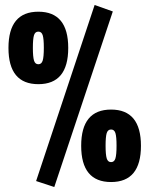

<svg xmlns="http://www.w3.org/2000/svg" viewBox="-20 -719 600 771"><path d="M125 8 360 -699 433 -673 198 32ZM14 -526.5Q14 -672 134 -672Q254 -672 254 -526.5Q254 -381 134 -381Q14 -381 14 -526.5ZM116.5 -577.5Q112 -563 112 -527Q112 -491 116.5 -476Q121 -461 134 -461Q147 -461 151.5 -476Q156 -491 156 -527Q156 -563 151.5 -577.5Q147 -592 134 -592Q121 -592 116.5 -577.5ZM306 -133.5Q306 -279 426 -279Q546 -279 546 -133.5Q546 12 426 12Q306 12 306 -133.5ZM408.5 -184.5Q404 -170 404 -134Q404 -98 408.5 -83Q413 -68 426 -68Q439 -68 443.5 -83Q448 -98 448 -134Q448 -170 443.5 -184.5Q439 -199 426 -199Q413 -199 408.5 -184.5Z"/></svg>

Font: Titillium-CLs Web
Style: CLs-Bold
Weight: 700
Version: Version 1.002;PS 57.000;hotconv 1.0.70;makeotf.lib2.5.55311